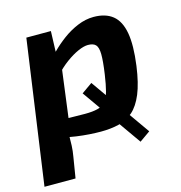

<svg xmlns="http://www.w3.org/2000/svg" viewBox="-112 -600 833 884"><g transform="rotate(-15 304.5 -157.5)"><path d="M273 -179 324 -215 524 69 473 105ZM412 -506Q469 -506 503 -478.5Q537 -451 547.5 -392Q558 -333 545 -237Q534 -157 513.5 -107.5Q493 -58 463.5 -32Q434 -6 395.5 3.5Q357 13 309 13Q285 13 254.5 11Q224 9 192.5 4.5Q161 0 132 -7Q103 -14 82 -23L104 -88Q149 -87 186 -86Q223 -85 259 -85Q296 -85 319.5 -91Q343 -97 357 -113Q371 -129 379 -159Q387 -189 394 -237Q403 -299 402.5 -331.5Q402 -364 390.5 -376Q379 -388 354 -388Q334 -388 306 -375.5Q278 -363 248 -341Q218 -319 191 -289L164 -349Q178 -371 204 -397.5Q230 -424 263.5 -449Q297 -474 335.5 -490Q374 -506 412 -506ZM206 -494 202 -376 217 -364 173 -26 163 -10Q163 16 162 40.5Q161 65 156 93L140 191H-8L89 -494Z"/></g></svg>

Font: Exo 2
Style: Bold Italic
Weight: 700
Italic angle: -8°
Designer: Natanael Gama
Foundry: Natanael Gama
Version: Version 2.010